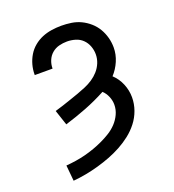

<svg xmlns="http://www.w3.org/2000/svg" viewBox="-136 -849 872 962"><g transform="rotate(-20 300.0 -367.5)"><path d="M92 8 84 -76Q110 -78 136 -82Q162 -86 187.5 -92.5Q213 -99 238 -108Q263 -117 286.5 -128Q310 -139 332.5 -153Q355 -167 373 -186Q391 -205 402.5 -229.5Q414 -254 414 -281Q414 -303 405 -324.5Q396 -346 380 -361Q326 -332 269.5 -310Q213 -288 154 -270L127 -351Q149 -357 171 -364.5Q193 -372 215.5 -379.5Q238 -387 260 -395Q282 -403 303.5 -412Q325 -421 344.5 -434Q364 -447 379.5 -464.5Q395 -482 404 -504Q413 -526 413 -550Q413 -572 405 -593.5Q397 -615 381 -630.5Q365 -646 343 -652.5Q321 -659 299 -659Q277 -659 256 -653.5Q235 -648 218.5 -634Q202 -620 193.5 -599.5Q185 -579 185 -558Q185 -557 185 -556.5Q185 -556 185 -556H90Q90 -557 90 -557.5Q90 -558 90 -559Q90 -585 97 -610.5Q104 -636 117.5 -658.5Q131 -681 151.5 -698Q172 -715 196 -725Q220 -735 246.5 -739Q273 -743 299 -743Q325 -743 352 -739Q379 -735 403 -723.5Q427 -712 447.5 -694Q468 -676 481.5 -653Q495 -630 502 -604Q509 -578 509 -551Q509 -514 494 -479Q479 -444 454 -417Q481 -392 495.5 -357Q510 -322 510 -285Q510 -250 498 -216.5Q486 -183 464.5 -155.5Q443 -128 415.5 -106.5Q388 -85 357.5 -68.5Q327 -52 294.5 -39.5Q262 -27 228.5 -17.5Q195 -8 160.5 -1.5Q126 5 92 8Z"/></g></svg>

Font: Iosevka Curly Slab MdEx
Style: Regular
Weight: 500
Width: 7
Monospace: yes
Designer: Belleve Invis
Foundry: Belleve Invis
Version: Version 11.1.0; ttfautohint (v1.8.3)